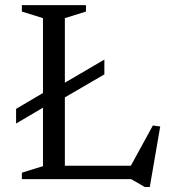

<svg xmlns="http://www.w3.org/2000/svg" viewBox="-20 -696 662 746"><path d="M162 -286.5 42.5 -216V-273L162 -343.5L203.5 -358L385.5 -464.5V-407L203.5 -301ZM562 30.5H542.5L489.5 0H179.5V-52H543.5L478 -33L574 -208.5L602.5 -204.5ZM232 -625.5V0H65V-25L147 -50.5V-625.5L65 -651V-676H314V-651Z"/></svg>

Font: Newsreader 16pt 16pt
Style: Regular
Weight: 400
Version: Version 1.003